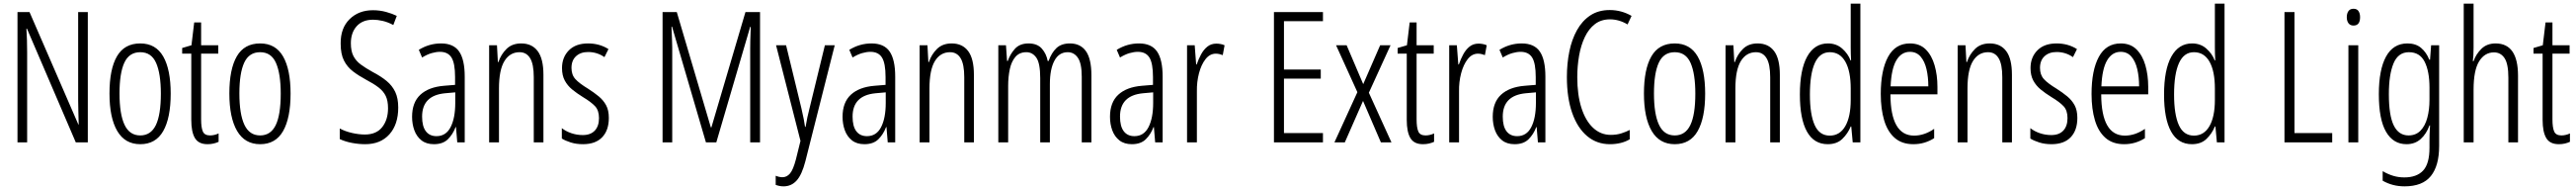

<svg xmlns="http://www.w3.org/2000/svg" viewBox="-20 -780 14142 1041"><path d="M462 0H396L128 -623H125Q127 -592 128 -560.5Q129 -529 129 -493V0H76V-714H142L410 -98H412Q411 -137 410 -172.5Q409 -208 409 -234V-714H462Z M917 -267Q917 -134 876 -62Q835 10 750 10Q666 10 623.5 -62.5Q581 -135 581 -268Q581 -401 622 -471.5Q663 -542 750 -542Q835 -542 876 -470.5Q917 -399 917 -267ZM636 -268Q636 -155 663.5 -96.5Q691 -38 750 -38Q808 -38 835.5 -94.5Q863 -151 863 -267Q863 -376 837 -435Q811 -494 750 -494Q689 -494 662.5 -436.5Q636 -379 636 -268Z M1133 -38Q1145 -38 1157.5 -41Q1170 -44 1180 -49V-3Q1167 3 1152 6.5Q1137 10 1119 10Q1070 10 1050 -23.5Q1030 -57 1030 -123V-486H980V-517L1031 -532L1046 -657H1084V-532H1178V-486H1084V-126Q1084 -81 1093.5 -59.5Q1103 -38 1133 -38Z M1575 -267Q1575 -134 1534 -62Q1493 10 1408 10Q1324 10 1281.5 -62.5Q1239 -135 1239 -268Q1239 -401 1280 -471.5Q1321 -542 1408 -542Q1493 -542 1534 -470.5Q1575 -399 1575 -267ZM1294 -268Q1294 -155 1321.5 -96.5Q1349 -38 1408 -38Q1466 -38 1493.5 -94.5Q1521 -151 1521 -267Q1521 -376 1495 -435Q1469 -494 1408 -494Q1347 -494 1320.5 -436.5Q1294 -379 1294 -268Z M2166 -191Q2166 -98 2117.5 -44Q2069 10 1985 10Q1949 10 1912 3Q1875 -4 1845 -18V-76Q1875 -60 1912.5 -51.5Q1950 -43 1983 -43Q2046 -43 2078 -83.5Q2110 -124 2110 -187Q2110 -228 2097.5 -254Q2085 -280 2058.5 -300.5Q2032 -321 1990 -343Q1949 -365 1917.5 -389Q1886 -413 1868 -448.5Q1850 -484 1850 -541Q1849 -626 1899 -675Q1949 -724 2027 -724Q2065 -724 2099.5 -714.5Q2134 -705 2158 -693L2139 -643Q2109 -659 2080.5 -665.5Q2052 -672 2028 -672Q1970 -672 1938 -636.5Q1906 -601 1906 -543Q1906 -500 1920 -473Q1934 -446 1960.5 -426.5Q1987 -407 2025 -386Q2071 -362 2102 -336.5Q2133 -311 2149.5 -276.5Q2166 -242 2166 -191Z M2401 -542Q2470 -542 2500.5 -497.5Q2531 -453 2531 -360V0H2490L2483 -84H2481Q2466 -44 2438.5 -17Q2411 10 2362 10Q2320 10 2293.5 -11Q2267 -32 2254.5 -66Q2242 -100 2242 -140Q2242 -219 2287.5 -261Q2333 -303 2417 -310L2478 -315V-358Q2478 -433 2458.5 -464.5Q2439 -496 2395 -496Q2374 -496 2349.5 -489Q2325 -482 2297 -465L2279 -507Q2336 -542 2401 -542ZM2423 -269Q2297 -257 2297 -141Q2297 -88 2317.5 -61Q2338 -34 2376 -34Q2428 -34 2453.5 -83.5Q2479 -133 2479 -216V-274Z M2841 -542Q2900 -542 2931.5 -500Q2963 -458 2963 -370V0H2910V-357Q2910 -428 2890 -461Q2870 -494 2832 -494Q2779 -494 2749 -445.5Q2719 -397 2719 -295V0H2665V-532H2708L2713 -440H2716Q2730 -482 2760.5 -512Q2791 -542 2841 -542Z M3322 -134Q3322 -66 3285.5 -28Q3249 10 3180 10Q3143 10 3113 0.5Q3083 -9 3064 -21V-78Q3085 -61 3115.5 -50.5Q3146 -40 3179 -40Q3222 -40 3245 -64.5Q3268 -89 3268 -133Q3268 -175 3246.5 -198Q3225 -221 3180 -248Q3146 -269 3120.5 -290Q3095 -311 3080 -339Q3065 -367 3065 -407Q3065 -466 3102.5 -504Q3140 -542 3208 -542Q3271 -542 3320 -511L3298 -467Q3258 -495 3208 -495Q3167 -495 3142 -472Q3117 -449 3117 -408Q3117 -370 3138.5 -346.5Q3160 -323 3208 -294Q3241 -273 3266.5 -252Q3292 -231 3307 -203.5Q3322 -176 3322 -134Z M3855 0 3669 -634H3666Q3668 -586 3669 -559Q3670 -532 3670 -519V0H3617V-714H3695L3882 -82H3885L4072 -714H4152V0H4098V-516Q4098 -530 4098.5 -557.5Q4099 -585 4101 -633H4098L3912 0Z M4240 -532H4295L4379 -187Q4388 -148 4392 -127Q4396 -106 4399 -85H4402Q4407 -114 4412 -138Q4417 -162 4424 -188L4508 -532H4562L4401 103Q4382 177 4353 209Q4324 241 4281 241Q4270 241 4259.5 239Q4249 237 4238 233V183Q4258 191 4275 191Q4299 191 4316.5 170.5Q4334 150 4349 93L4374 -8Z M4764 -542Q4833 -542 4863.5 -497.5Q4894 -453 4894 -360V0H4853L4846 -84H4844Q4829 -44 4801.5 -17Q4774 10 4725 10Q4683 10 4656.5 -11Q4630 -32 4617.5 -66Q4605 -100 4605 -140Q4605 -219 4650.5 -261Q4696 -303 4780 -310L4841 -315V-358Q4841 -433 4821.5 -464.5Q4802 -496 4758 -496Q4737 -496 4712.5 -489Q4688 -482 4660 -465L4642 -507Q4699 -542 4764 -542ZM4786 -269Q4660 -257 4660 -141Q4660 -88 4680.5 -61Q4701 -34 4739 -34Q4791 -34 4816.5 -83.5Q4842 -133 4842 -216V-274Z M5204 -542Q5263 -542 5294.5 -500Q5326 -458 5326 -370V0H5273V-357Q5273 -428 5253 -461Q5233 -494 5195 -494Q5142 -494 5112 -445.5Q5082 -397 5082 -295V0H5028V-532H5071L5076 -440H5079Q5093 -482 5123.5 -512Q5154 -542 5204 -542Z M5853 -542Q5911 -542 5941 -499.5Q5971 -457 5971 -367V0H5918V-359Q5918 -432 5897 -463Q5876 -494 5841 -494Q5793 -494 5768 -447.5Q5743 -401 5743 -319V0H5690V-352Q5690 -433 5669 -463.5Q5648 -494 5614 -494Q5576 -494 5554 -468.5Q5532 -443 5523 -401Q5514 -359 5514 -309V0H5460V-532H5502L5508 -446H5512Q5525 -484 5551.5 -513Q5578 -542 5626 -542Q5674 -542 5699 -513.5Q5724 -485 5731 -446H5736Q5752 -491 5779 -516.5Q5806 -542 5853 -542Z M6232 -542Q6301 -542 6331.5 -497.5Q6362 -453 6362 -360V0H6321L6314 -84H6312Q6297 -44 6269.5 -17Q6242 10 6193 10Q6151 10 6124.5 -11Q6098 -32 6085.5 -66Q6073 -100 6073 -140Q6073 -219 6118.5 -261Q6164 -303 6248 -310L6309 -315V-358Q6309 -433 6289.5 -464.5Q6270 -496 6226 -496Q6205 -496 6180.5 -489Q6156 -482 6128 -465L6110 -507Q6167 -542 6232 -542ZM6254 -269Q6128 -257 6128 -141Q6128 -88 6148.5 -61Q6169 -34 6207 -34Q6259 -34 6284.5 -83.5Q6310 -133 6310 -216V-274Z M6657 -541Q6667 -541 6679 -539Q6691 -537 6702 -532L6692 -478Q6685 -481 6674.5 -483.5Q6664 -486 6654 -486Q6621 -486 6597.5 -456Q6574 -426 6561.5 -378.5Q6549 -331 6550 -279V0H6496V-532H6538L6546 -427H6549Q6559 -456 6573 -482Q6587 -508 6607.5 -524.5Q6628 -541 6657 -541Z M7242 0H6973V-714H7242V-664H7028V-399H7230V-349H7028V-51H7242Z M7431 -275 7314 -532H7372L7463 -319L7556 -532H7613L7494 -272L7618 0H7560L7462 -227L7362 0H7305Z M7805 -38Q7817 -38 7829.5 -41Q7842 -44 7852 -49V-3Q7839 3 7824 6.5Q7809 10 7791 10Q7742 10 7722 -23.5Q7702 -57 7702 -123V-486H7652V-517L7703 -532L7718 -657H7756V-532H7850V-486H7756V-126Q7756 -81 7765.5 -59.5Q7775 -38 7805 -38Z M8096 -541Q8106 -541 8118 -539Q8130 -537 8141 -532L8131 -478Q8124 -481 8113.5 -483.5Q8103 -486 8093 -486Q8060 -486 8036.5 -456Q8013 -426 8000.5 -378.5Q7988 -331 7989 -279V0H7935V-532H7977L7985 -427H7988Q7998 -456 8012 -482Q8026 -508 8046.5 -524.5Q8067 -541 8096 -541Z M8333 -542Q8402 -542 8432.5 -497.5Q8463 -453 8463 -360V0H8422L8415 -84H8413Q8398 -44 8370.5 -17Q8343 10 8294 10Q8252 10 8225.5 -11Q8199 -32 8186.5 -66Q8174 -100 8174 -140Q8174 -219 8219.5 -261Q8265 -303 8349 -310L8410 -315V-358Q8410 -433 8390.5 -464.5Q8371 -496 8327 -496Q8306 -496 8281.5 -489Q8257 -482 8229 -465L8211 -507Q8268 -542 8333 -542ZM8355 -269Q8229 -257 8229 -141Q8229 -88 8249.5 -61Q8270 -34 8308 -34Q8360 -34 8385.5 -83.5Q8411 -133 8411 -216V-274Z M8818 -674Q8769 -674 8735 -648Q8701 -622 8679.5 -577Q8658 -532 8648 -475Q8638 -418 8638 -357Q8638 -261 8660.5 -190Q8683 -119 8724.5 -80Q8766 -41 8822 -41Q8854 -41 8880.5 -49.5Q8907 -58 8926 -68V-17Q8905 -4 8877 3Q8849 10 8817 10Q8745 10 8692 -34.5Q8639 -79 8610 -161.5Q8581 -244 8581 -358Q8581 -432 8594.5 -498Q8608 -564 8636.5 -615Q8665 -666 8709.5 -695.5Q8754 -725 8816 -725Q8880 -725 8936 -693L8914 -646Q8891 -660 8866.5 -667Q8842 -674 8818 -674Z M9340 -267Q9340 -134 9299 -62Q9258 10 9173 10Q9089 10 9046.5 -62.5Q9004 -135 9004 -268Q9004 -401 9045 -471.5Q9086 -542 9173 -542Q9258 -542 9299 -470.5Q9340 -399 9340 -267ZM9059 -268Q9059 -155 9086.5 -96.5Q9114 -38 9173 -38Q9231 -38 9258.5 -94.5Q9286 -151 9286 -267Q9286 -376 9260 -435Q9234 -494 9173 -494Q9112 -494 9085.5 -436.5Q9059 -379 9059 -268Z M9628 -542Q9687 -542 9718.5 -500Q9750 -458 9750 -370V0H9697V-357Q9697 -428 9677 -461Q9657 -494 9619 -494Q9566 -494 9536 -445.5Q9506 -397 9506 -295V0H9452V-532H9495L9500 -440H9503Q9517 -482 9547.5 -512Q9578 -542 9628 -542Z M10013 10Q9937 10 9898.5 -59.5Q9860 -129 9860 -262Q9860 -398 9900 -470Q9940 -542 10014 -542Q10060 -542 10092 -514Q10124 -486 10138 -449H10141Q10140 -469 10139.5 -486Q10139 -503 10139 -520V-760H10192V0H10150L10142 -87H10139Q10123 -48 10093 -19Q10063 10 10013 10ZM10024 -37Q10079 -37 10109 -88.5Q10139 -140 10139 -233V-295Q10139 -390 10109.5 -442Q10080 -494 10024 -494Q9969 -494 9942 -434.5Q9915 -375 9915 -262Q9915 -153 9941 -95Q9967 -37 10024 -37Z M10464 -542Q10518 -542 10551 -509Q10584 -476 10599.5 -422Q10615 -368 10615 -305V-263H10357Q10358 -37 10487 -37Q10543 -37 10597 -74V-23Q10572 -7 10543.5 1.5Q10515 10 10483 10Q10420 10 10380.5 -24.5Q10341 -59 10322.5 -121Q10304 -183 10304 -265Q10304 -395 10344 -468.5Q10384 -542 10464 -542ZM10464 -496Q10417 -496 10389.5 -449.5Q10362 -403 10358 -307H10565Q10565 -358 10555 -401Q10545 -444 10522.5 -470Q10500 -496 10464 -496Z M10902 -542Q10961 -542 10992.5 -500Q11024 -458 11024 -370V0H10971V-357Q10971 -428 10951 -461Q10931 -494 10893 -494Q10840 -494 10810 -445.5Q10780 -397 10780 -295V0H10726V-532H10769L10774 -440H10777Q10791 -482 10821.5 -512Q10852 -542 10902 -542Z M11383 -134Q11383 -66 11346.5 -28Q11310 10 11241 10Q11204 10 11174 0.5Q11144 -9 11125 -21V-78Q11146 -61 11176.5 -50.5Q11207 -40 11240 -40Q11283 -40 11306 -64.5Q11329 -89 11329 -133Q11329 -175 11307.5 -198Q11286 -221 11241 -248Q11207 -269 11181.5 -290Q11156 -311 11141 -339Q11126 -367 11126 -407Q11126 -466 11163.5 -504Q11201 -542 11269 -542Q11332 -542 11381 -511L11359 -467Q11319 -495 11269 -495Q11228 -495 11203 -472Q11178 -449 11178 -408Q11178 -370 11199.5 -346.5Q11221 -323 11269 -294Q11302 -273 11327.5 -252Q11353 -231 11368 -203.5Q11383 -176 11383 -134Z M11621 -542Q11675 -542 11708 -509Q11741 -476 11756.5 -422Q11772 -368 11772 -305V-263H11514Q11515 -37 11644 -37Q11700 -37 11754 -74V-23Q11729 -7 11700.5 1.5Q11672 10 11640 10Q11577 10 11537.5 -24.5Q11498 -59 11479.5 -121Q11461 -183 11461 -265Q11461 -395 11501 -468.5Q11541 -542 11621 -542ZM11621 -496Q11574 -496 11546.5 -449.5Q11519 -403 11515 -307H11722Q11722 -358 11712 -401Q11702 -444 11679.5 -470Q11657 -496 11621 -496Z M12012 10Q11936 10 11897.5 -59.5Q11859 -129 11859 -262Q11859 -398 11899 -470Q11939 -542 12013 -542Q12059 -542 12091 -514Q12123 -486 12137 -449H12140Q12139 -469 12138.5 -486Q12138 -503 12138 -520V-760H12191V0H12149L12141 -87H12138Q12122 -48 12092 -19Q12062 10 12012 10ZM12023 -37Q12078 -37 12108 -88.5Q12138 -140 12138 -233V-295Q12138 -390 12108.5 -442Q12079 -494 12023 -494Q11968 -494 11941 -434.5Q11914 -375 11914 -262Q11914 -153 11940 -95Q11966 -37 12023 -37Z M12520 0V-714H12575V-51H12782V0Z M12899 -732Q12918 -732 12926.5 -719Q12935 -706 12935 -686Q12935 -640 12899 -640Q12881 -640 12871.5 -652.5Q12862 -665 12862 -686Q12862 -706 12871 -719Q12880 -732 12899 -732ZM12925 -532V0H12871V-532Z M13195 -542Q13241 -542 13270 -517.5Q13299 -493 13315 -453H13319L13325 -532H13369V20Q13369 128 13323.5 184.5Q13278 241 13179 241Q13113 241 13059 210V158Q13089 175 13117.5 183.5Q13146 192 13178 192Q13246 192 13281 154.5Q13316 117 13316 30V-2Q13316 -21 13316.5 -43.5Q13317 -66 13319 -93H13316Q13299 -46 13267.5 -18Q13236 10 13190 10Q13117 10 13077.5 -58Q13038 -126 13038 -264Q13038 -398 13077.5 -470Q13117 -542 13195 -542ZM13203 -494Q13144 -494 13118.5 -432.5Q13093 -371 13093 -264Q13093 -147 13120 -92.5Q13147 -38 13201 -38Q13241 -38 13266.5 -64Q13292 -90 13304 -134.5Q13316 -179 13316 -233V-300Q13316 -389 13289.5 -441.5Q13263 -494 13203 -494Z M13558 -519Q13558 -475 13554 -445H13558Q13571 -483 13601 -512.5Q13631 -542 13679 -542Q13802 -542 13802 -365V0H13749V-354Q13749 -430 13728 -461.5Q13707 -493 13670 -493Q13619 -493 13588.5 -444Q13558 -395 13558 -289V0H13504V-760H13558Z M14040 -38Q14052 -38 14064.5 -41Q14077 -44 14087 -49V-3Q14074 3 14059 6.5Q14044 10 14026 10Q13977 10 13957 -23.5Q13937 -57 13937 -123V-486H13887V-517L13938 -532L13953 -657H13991V-532H14085V-486H13991V-126Q13991 -81 14000.5 -59.5Q14010 -38 14040 -38Z"/></svg>

Font: Noto Sans Myanmar ExtraCondensed Light
Style: Regular
Weight: 300
Width: 2
Designer: Monotype Design Team
Foundry: Monotype Imaging Inc.
Version: Version 2.107; ttfautohint (v1.8.4.7-5d5b)